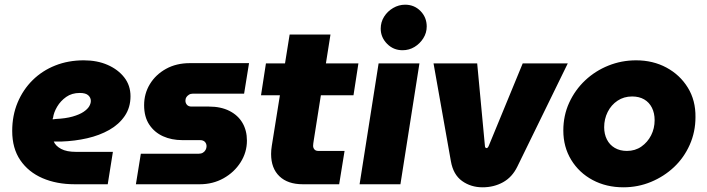

<svg xmlns="http://www.w3.org/2000/svg" viewBox="-20 -785 3014 818"><path d="M298 0Q221 0 161 -26Q101 -52 66.5 -102.5Q32 -153 32 -227Q32 -293 55 -348Q78 -403 119 -443.5Q160 -484 215.5 -506Q271 -528 337 -528Q394 -528 438.5 -508.5Q483 -489 509.5 -455Q536 -421 536 -375Q536 -327 511.5 -291Q487 -255 445.5 -231.5Q404 -208 351.5 -196Q299 -184 242 -182Q233 -182 225 -182Q217 -182 209 -182Q217 -163 240.5 -150.5Q264 -138 304 -138H461L439 0ZM204 -277Q207 -277 210 -277Q213 -277 216 -278Q260 -280 289.5 -288.5Q319 -297 336 -308.5Q353 -320 360 -332Q367 -344 367 -355Q367 -369 356 -379Q345 -389 320 -389Q286 -389 262 -372Q238 -355 223.5 -330.5Q209 -306 206 -283Q205 -281 204.5 -279.5Q204 -278 204 -277Z M559 0 580 -130H826Q837 -130 844.5 -134.5Q852 -139 856 -146.5Q860 -154 860 -162Q860 -173 853 -180.5Q846 -188 832 -188H757Q711 -188 674.5 -204.5Q638 -221 616 -254Q594 -287 594 -337Q594 -386 618.5 -426.5Q643 -467 687 -491.5Q731 -516 789 -516H1041L1020 -386H802Q792 -386 785 -381.5Q778 -377 774 -371Q770 -365 770 -356Q770 -346 776.5 -338.5Q783 -331 796 -331H870Q921 -331 957.5 -312.5Q994 -294 1013 -261.5Q1032 -229 1032 -186Q1032 -136 1005 -93.5Q978 -51 932.5 -25.5Q887 0 831 0Z M1270 0Q1206 0 1170.5 -34Q1135 -68 1135 -129Q1135 -146 1138 -164L1214 -638H1388L1317 -189Q1314 -171 1314 -164Q1314 -155 1319.5 -148.5Q1325 -142 1336 -142H1448L1425 0ZM1092 -379 1113 -515H1507L1486 -379Z M1512 0 1593 -515H1767L1686 0ZM1695 -571Q1656 -571 1629 -598.5Q1602 -626 1602 -663Q1602 -691 1616.5 -714Q1631 -737 1655 -751Q1679 -765 1706 -765Q1745 -765 1771.5 -738Q1798 -711 1798 -672Q1798 -645 1783.5 -622Q1769 -599 1746 -585Q1723 -571 1695 -571Z M2036 13Q1986 13 1948.5 -14Q1911 -41 1901 -98L1827 -515H2013L2046 -163Q2046 -159 2048 -156.5Q2050 -154 2053 -154Q2058 -154 2062 -163L2207 -515H2399L2184 -75Q2162 -30 2123 -8.5Q2084 13 2036 13Z M2636 13Q2563 13 2505 -18Q2447 -49 2413.5 -104Q2380 -159 2380 -229Q2380 -293 2405 -347.5Q2430 -402 2473 -442.5Q2516 -483 2572 -505.5Q2628 -528 2690 -528Q2762 -528 2819.5 -497Q2877 -466 2910.5 -411.5Q2944 -357 2943 -286Q2943 -223 2918.5 -168Q2894 -113 2851.5 -73Q2809 -33 2753.5 -10Q2698 13 2636 13ZM2651 -142Q2686 -142 2712.5 -160.5Q2739 -179 2754 -208.5Q2769 -238 2769 -273Q2769 -303 2757.5 -326Q2746 -349 2724.5 -361.5Q2703 -374 2673 -374Q2638 -374 2611 -356Q2584 -338 2569 -308Q2554 -278 2554 -243Q2554 -214 2565.5 -191Q2577 -168 2599 -155Q2621 -142 2651 -142Z"/></svg>

Font: MuseoModerno Thin ExtraBold
Style: Italic
Weight: 800
Italic angle: -9°
Version: Version 1.003